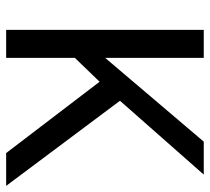

<svg xmlns="http://www.w3.org/2000/svg" viewBox="-50 -650 699 640"><g transform="rotate(90 300.0 -329.5)"><path d="M489.7 0 252 -311.5 172.4 -229V0H79.1V-658.7H172.4V-330.1L451.7 -658.7H561.5L315.4 -379.4L599.1 0Z"/></g></svg>

Font: Cousine
Style: Regular
Weight: 400
Monospace: yes
Designer: Steve Matteson
Foundry: Monotype Imaging Inc.
Version: Version 1.21